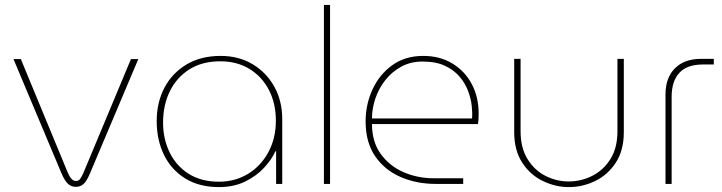

<svg xmlns="http://www.w3.org/2000/svg" viewBox="-20 -750 2946 783"><path d="M289 12Q270 12 256.5 -1Q243 -14 230 -45L35 -509H65L256 -47Q264 -28 272 -20Q280 -12 290 -12Q300 -12 306.5 -20Q313 -28 321 -47L514 -509H544L347 -43Q334 -12 321 0Q308 12 289 12Z M873 13Q792 13 735 -22.5Q678 -58 648.5 -119Q619 -180 619 -256Q619 -332 650.5 -392Q682 -452 740.5 -487Q799 -522 880 -522Q954 -522 1010.5 -488Q1067 -454 1099 -396Q1131 -338 1131 -264V0H1106V-133H1103Q1089 -101 1058 -67Q1027 -33 980.5 -10Q934 13 873 13ZM873 -9Q939 -9 991.5 -41Q1044 -73 1074.5 -129.5Q1105 -186 1105 -258Q1105 -328 1077 -382.5Q1049 -437 998 -468.5Q947 -500 878 -500Q805 -500 753 -467.5Q701 -435 673 -378.5Q645 -322 645 -250Q645 -184 671.5 -129Q698 -74 749 -41.5Q800 -9 873 -9Z M1301 0V-730H1326V0Z M1757 0Q1678 0 1613 -28.5Q1548 -57 1509.5 -113.5Q1471 -170 1471 -255Q1471 -324 1499 -385Q1527 -446 1579.5 -484Q1632 -522 1706 -522Q1774 -522 1825 -491Q1876 -460 1904 -407Q1932 -354 1932 -287Q1932 -276 1931.5 -265.5Q1931 -255 1929 -244H1497Q1497 -172 1532.5 -122.5Q1568 -73 1625.5 -48Q1683 -23 1749 -23H1869V0ZM1497 -267H1905Q1907 -287 1904 -316.5Q1901 -346 1889.5 -377.5Q1878 -409 1855 -436.5Q1832 -464 1795 -481.5Q1758 -499 1703 -499Q1655 -499 1617 -478.5Q1579 -458 1552 -424Q1525 -390 1511 -349Q1497 -308 1497 -267Z M2300 13Q2245 13 2193.5 -12Q2142 -37 2109.5 -87Q2077 -137 2077 -211V-510H2103V-215Q2103 -147 2131.5 -101Q2160 -55 2205 -32.5Q2250 -10 2299 -10Q2350 -10 2395.5 -33Q2441 -56 2469.5 -101.5Q2498 -147 2498 -215V-510H2524V-211Q2524 -137 2491.5 -87Q2459 -37 2407.5 -12Q2356 13 2300 13Z M2694 0V-365Q2694 -433 2732.5 -471.5Q2771 -510 2839 -510H2891V-487H2846Q2782 -487 2750.5 -453Q2719 -419 2719 -355V0Z"/></svg>

Font: MuseoModerno Thin Thin
Style: Regular
Weight: 250
Version: Version 1.003